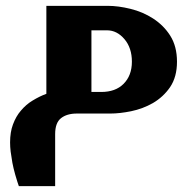

<svg xmlns="http://www.w3.org/2000/svg" viewBox="-20 -385 648 651"><path d="M137.2 -365.2H345.2Q380.9 -365.2 422.4 -355Q464.4 -344.7 499 -322.3Q535.2 -298.8 557.1 -264.2Q580.1 -228 580.1 -175.8Q580.1 -124 556.6 -89.4Q533.7 -56.2 498.5 -35.6Q464.4 -16.1 424.3 -7.8Q385.7 0 354 0H240.2Q207 0 187 15.6Q167 31.2 167 69.8V246.1H43.9Q40 235.8 31.7 207.5Q25.4 185.1 22 167Q18.6 147.5 16.1 128.9Q14.2 112.8 14.2 98.1Q14.2 63 23.9 37.1Q34.2 9.3 50.8 -9.8Q68.4 -30.8 90.3 -43.9Q114.3 -58.6 137.2 -66.9ZM290 -73.2H323.2Q371.6 -73.2 398.9 -100.6Q427.2 -128.9 427.2 -175.8Q427.2 -222.7 401.9 -252.4Q376.5 -282.2 342.8 -282.2H290Z"/></svg>

Font: SimahzazaarabicW05-Bold
Style: Regular
Weight: 700
Designer: Ahmed zaza
Foundry: Ahmed zaza
Version: Version 1.001